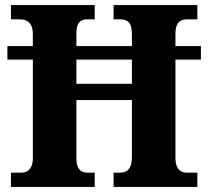

<svg xmlns="http://www.w3.org/2000/svg" viewBox="-20 -734 817 754"><path d="M23 0H352V-56H321C295 -56 280 -75 280 -111V-341H498V-116C498 -75 482 -56 453 -56H426V0H755V-56H712C687 -56 669 -74 669 -112V-500H769V-553H669V-602C669 -643 686 -658 712 -658H755V-714H426V-658H452C483 -658 498 -643 498 -602V-553H280V-604C280 -643 295 -658 321 -658H352V-714H23V-658H59C87 -658 109 -643 109 -601V-553H9V-500H109V-111C109 -75 91 -56 66 -56H23ZM280 -405V-500H498V-405Z"/></svg>

Font: Noto Serif Hebrew SemiCondensed ExtraBold
Style: Regular
Weight: 800
Width: 4
Designer: Monotype Design Team
Foundry: Monotype Imaging Inc.
Version: Version 2.004